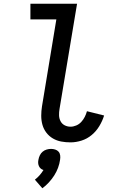

<svg xmlns="http://www.w3.org/2000/svg" viewBox="-20 -755 640 1029"><path d="M358 8Q332 8 308 3.5Q284 -1 263.5 -13Q243 -25 228.5 -44Q214 -63 207.5 -86Q201 -109 201 -134.5Q201 -160 205 -185L282 -651H143V-735H393L299 -171Q296 -154 296.5 -137Q297 -120 304.5 -105.5Q312 -91 326.5 -83.5Q341 -76 358 -76Q373 -76 388.5 -82.5Q404 -89 415.5 -101.5Q427 -114 434.5 -129Q442 -144 446 -159L538 -136Q529 -107 512.5 -79.5Q496 -52 471.5 -31.5Q447 -11 417 -1.5Q387 8 358 8ZM207 254 167 208Q181 197 192.5 184Q204 171 213 156Q205 154 198.5 148.5Q192 143 188.5 135Q185 127 184.5 118.5Q184 110 186 101Q188 89 193.5 77.5Q199 66 208.5 58Q218 50 230 46.5Q242 43 254 43Q265 43 276 46.5Q287 50 294 58Q301 66 302.5 77.5Q304 89 302 101Q299 123 291 144.5Q283 166 270.5 185.5Q258 205 242 222.5Q226 240 207 254Z"/></svg>

Font: Iosevka Curly Slab MdEx
Style: Italic
Weight: 500
Width: 7
Italic angle: -9°
Monospace: yes
Designer: Belleve Invis
Foundry: Belleve Invis
Version: Version 11.0.0; ttfautohint (v1.8.3)